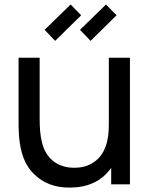

<svg xmlns="http://www.w3.org/2000/svg" viewBox="-20 -819 670 853"><path d="M340.6 -751 293.8 -799 178.1 -686.5 225 -637.5ZM382.3 -637.5 497.9 -751 451 -799 335.4 -686.5ZM463.5 -562.5V-275C463.5 -246.9 462.5 -218.8 457.3 -196.9C450 -160.4 433.3 -128.1 408.3 -107.3C384.4 -86.5 353.1 -75 318.8 -74C278.1 -71.9 242.7 -82.3 215.6 -104.2C165.6 -143.8 156.2 -213.5 156.2 -292.7V-562.5H62.5V-289.6C61.5 -192.7 69.8 -93.8 143.8 -34.4C192.7 7.3 252.1 17.7 310.4 13.5C360.4 11.5 414.6 -7.3 452.1 -46.9C460.4 -55.2 467.7 -64.6 474 -72.9V0H557.3V-562.5Z"/></svg>

Font: Manrope3 Medium
Style: Regular
Weight: 500
Width: 4
Designer: Mikhail Sharanda
Foundry: Mikhail Sharanda
Version: Version 3.000;PS 003.000;hotconv 1.0.88;makeotf.lib2.5.64775